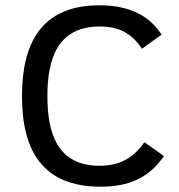

<svg xmlns="http://www.w3.org/2000/svg" viewBox="-20 -691 677 725"><path d="M63 -328C63 -126 138 14 360 14C461 14 541 -16 599 -102L525 -154C483 -93 430 -65 356 -65C194 -65 159 -192 159 -328C159 -465 195 -591 357 -591C427 -591 477 -566 516 -507L590 -560C537 -644 449 -671 355 -671C136 -671 63 -527 63 -328Z"/></svg>

Font: Logix
Style: Regular
Weight: 400
Designer: Michael Lee Finney
Version: Version 1.06